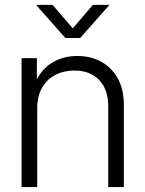

<svg xmlns="http://www.w3.org/2000/svg" viewBox="-20 -758 589 778"><path d="M130.9 -319.3V0H67.4V-522.5H129.4V-398.9H113.8Q136.2 -467.3 183.8 -499.3Q231.4 -531.2 293 -531.2Q347.2 -531.2 389.6 -508.1Q432.1 -484.9 457 -440.7Q481.9 -396.5 481.9 -331.5V0H418.5V-327.6Q418.5 -396.5 381.3 -434.3Q344.2 -472.2 281.2 -472.2Q238.8 -472.2 204.8 -454.8Q170.9 -437.5 150.9 -403.3Q130.9 -369.1 130.9 -319.3ZM192.9 -738.3 274.9 -643.1 356.4 -738.3H422.4V-736.8L304.7 -604H244.6L127.4 -736.8V-738.3Z"/></svg>

Font: Inter 28pt Light
Style: Regular
Weight: 300
Designer: Rasmus Andersson
Foundry: rsms
Version: Version 4.001;git-66647c0bb